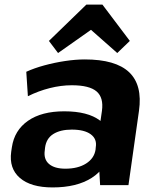

<svg xmlns="http://www.w3.org/2000/svg" viewBox="-20 -810 683 840"><path d="M407 -194 426 -325Q434 -383 402.5 -410Q371 -437 294 -437Q247 -437 197.5 -424.5Q148 -412 102 -389L95 -496Q130 -512 174 -524Q218 -536 264.5 -543Q311 -550 351 -550Q486 -550 545 -494Q604 -438 588 -325L542 0H418ZM210 10Q115 10 67 -31.5Q19 -73 29 -146L32 -166Q43 -240 102.5 -281.5Q162 -323 261 -323Q364 -323 417 -283Q470 -243 460 -169L457 -148Q447 -74 381.5 -32Q316 10 210 10ZM266 -72Q321 -72 356.5 -94.5Q392 -117 398 -155L399 -166Q405 -202 377 -222.5Q349 -243 294 -243Q244 -243 213 -223.5Q182 -204 177 -163L176 -153Q170 -114 194 -93Q218 -72 266 -72ZM194 -631 358 -790H428L548 -631L493 -578L339 -714H427L234 -578Z"/></svg>

Font: Pathway Extreme 8pt Thin 12pt
Style: Bold Italic
Weight: 700
Italic angle: -8°
Version: Version 1.001;gftools[0.9.26]